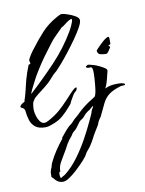

<svg xmlns="http://www.w3.org/2000/svg" viewBox="-83 -519 639 846"><g transform="rotate(-10 236.5 -95.5)"><path d="M95 19Q66 19 50.5 6.5Q35 -6 29 -25.5Q23 -45 21 -66Q20 -77 12 -81Q9 -83 5.5 -84.5Q2 -86 2 -90Q6 -98 14 -102.5Q22 -107 24 -108Q24 -109 24.5 -110.5Q25 -112 25 -114L30 -129L37 -155Q40 -166 42.5 -178.5Q45 -191 49 -204Q53 -218 58 -233Q63 -248 70 -265Q78 -267 78.5 -269.5Q79 -272 77 -278Q77 -279 76.5 -280Q76 -281 76 -282Q76 -288 80.5 -295Q85 -302 89 -309Q94 -317 99 -323.5Q104 -330 105 -331Q131 -366 159.5 -397Q188 -428 228 -450Q233 -452 236.5 -454.5Q240 -457 245 -458L244 -459Q246 -459 248 -459.5Q250 -460 252 -460Q260 -460 278 -454Q296 -448 311.5 -439Q327 -430 327 -419Q327 -408 315 -386.5Q303 -365 285 -339.5Q267 -314 247.5 -289Q228 -264 211.5 -245Q195 -226 187 -218Q183 -214 179 -211Q175 -208 171 -204Q163 -196 155.5 -187Q148 -178 139 -170Q126 -158 106.5 -143.5Q87 -129 74 -117Q70 -113 68.5 -110Q67 -107 64 -103Q60 -98 58.5 -82.5Q57 -67 58 -59Q59 -50 63 -36.5Q67 -23 75 -12Q83 -1 95 -1Q101 -1 105.5 -3.5Q110 -6 115 -8Q144 -24 164.5 -41.5Q185 -59 207 -83Q215 -91 222.5 -99.5Q230 -108 238 -116Q243 -120 248.5 -125.5Q254 -131 261 -130Q260 -118 253.5 -113.5Q247 -109 242 -101Q237 -92 232 -84Q227 -76 223 -66Q221 -62 217 -58Q213 -54 210 -50Q194 -31 176 -15.5Q158 0 134 9Q124 13 115 16Q106 19 95 19ZM59 -137H60Q120 -192 176 -251Q232 -310 272 -378Q274 -381 280 -393Q286 -405 290.5 -417Q295 -429 290 -432Q279 -428 269.5 -421Q260 -414 251 -407Q248 -405 244 -403Q240 -401 238 -398Q230 -390 222 -382Q214 -374 206 -366Q195 -355 185.5 -342Q176 -329 166 -316Q143 -286 128 -263.5Q113 -241 94 -209Q91 -203 83 -188Q75 -173 68 -158.5Q61 -144 59 -137ZM415 -253Q405 -253 391.5 -255.5Q378 -258 376 -273Q376 -275 383.5 -283Q391 -291 399.5 -299Q408 -307 410 -309Q412 -311 418.5 -316Q425 -321 431.5 -324Q438 -327 440 -323Q441 -322 441 -309V-295Q441 -293 439 -291Q438 -291 434.5 -289.5Q431 -288 431 -287L432 -286Q434 -285 436 -282Q438 -279 436 -277Q432 -270 426 -261.5Q420 -253 415 -253ZM130 269Q111 269 97 254L93 249L83 239Q84 233 83.5 224Q83 215 87 210L86 208Q91 200 92.5 192Q94 184 98 176Q110 151 126 127Q142 103 160 81L159 78Q168 67 176.5 56.5Q185 46 195 36Q200 31 206 27Q212 23 216 18Q220 14 226 7.5Q232 1 236 -1Q237 -3 238 -3.5Q239 -4 240 -5Q242 -7 243 -7.5Q244 -8 245 -9Q270 -35 301 -56Q304 -58 317.5 -66.5Q331 -75 332 -76Q338 -85 341 -108Q344 -131 345.5 -155.5Q347 -180 346 -191Q345 -198 344 -201Q343 -204 341 -205Q340 -207 335 -206.5Q330 -206 328 -206Q324 -206 318 -209L317 -214L327 -220Q335 -219 343 -216.5Q351 -214 359 -212Q365 -210 376.5 -204.5Q388 -199 398 -192.5Q408 -186 408 -180Q408 -179 406 -171.5Q404 -164 402 -156Q400 -148 400 -147Q398 -139 394 -126Q390 -113 385 -105V-104Q401 -111 414 -113Q427 -115 445 -115Q452 -115 459 -114Q466 -113 473 -109V-104Q470 -103 466 -103Q462 -102 458 -102.5Q454 -103 451 -101Q417 -91 399 -77Q381 -63 370.5 -42Q360 -21 346 9Q344 15 339.5 20.5Q335 26 332 32Q329 37 327.5 42Q326 47 323 52Q319 59 315 65Q311 71 307 78Q299 91 292 105Q285 119 276 132Q272 139 266 145.5Q260 152 255 159Q251 165 248 171Q245 177 240 182Q234 190 220.5 204Q207 218 190.5 233Q174 248 158 258.5Q142 269 130 269ZM123 251H125Q130 247 136 244Q142 241 147 237Q177 213 204 176.5Q231 140 253 100Q275 60 290 27Q293 20 300.5 4.5Q308 -11 308 -17H309Q310 -22 315 -29Q320 -36 317 -37Q311 -33 306 -28Q299 -21 293 -19Q291 -17 288.5 -15.5Q286 -14 284 -12Q279 -8 274.5 -2.5Q270 3 265 8Q261 11 254.5 15Q248 19 246 23Q242 29 237.5 34.5Q233 40 229 46Q225 52 218.5 56.5Q212 61 207 68Q203 76 196.5 83Q190 90 185 98Q178 108 172 120Q166 132 159 143Q149 160 137 180.5Q125 201 126 223H123Q120 225 120 234Q120 245 123 251Z"/></g></svg>

Font: Qwitcher Grypen
Style: Bold
Weight: 700
Designer: Robert E. Leuschke
Foundry: Robert E. Leuschke
Version: Version 1.100; ttfautohint (v1.8.3)